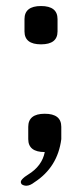

<svg xmlns="http://www.w3.org/2000/svg" viewBox="-20 -482 274 624"><path d="M167 -419.9V-379.9Q167 -337.9 113.3 -337.9Q59.6 -337.9 59.6 -379.9V-419.9Q59.6 -462.4 113.3 -462.4Q167 -462.4 167 -419.9ZM91.8 110.4Q77.6 121.6 65.4 121.6Q57.6 121.6 50.8 117.2Q43.9 109.4 51.8 100.8Q59.6 92.3 71.3 85.4Q116.7 57.6 125.5 12.2Q71.8 12.2 71.8 -29.8V-69.8Q71.8 -112.3 125.5 -112.3Q179.2 -112.3 179.2 -69.8V-29.8Q167.5 61.5 91.8 110.4Z"/></svg>

Font: Caudex
Style: Regular
Weight: 400
Version: Version 1.04